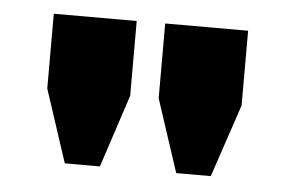

<svg xmlns="http://www.w3.org/2000/svg" viewBox="-33 -731 567 376"><g transform="rotate(5 250.0 -543.0)"><path d="M441 -688V-541L393 -398H325L278 -541V-688ZM222 -688V-541L175 -398H106L59 -541V-688Z"/></g></svg>

Font: Archicoco
Style: Regular
Weight: 400
Designer: Hector Gatti
Foundry: Hector Gatti
Version: 1.002